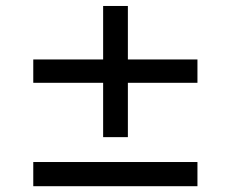

<svg xmlns="http://www.w3.org/2000/svg" viewBox="-20 -645 792 659"><path d="M334 -174.3V-360.8H94.2V-440.9H334V-624.5H418.9V-440.9H657.7V-360.8H418.9V-174.3ZM94.2 -5.9V-88.9H657.7V-5.9Z"/></svg>

Font: Kameron SemiBold
Style: Regular
Weight: 600
Designer: Vernon Adams
Foundry: Vernon Adams
Version: Version 1.100